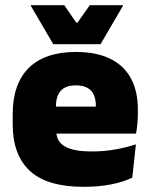

<svg xmlns="http://www.w3.org/2000/svg" viewBox="-20 -708 580 741"><path d="M303 13Q161.5 13 95.2 -48.5Q29 -110 29 -228.5V-267Q29 -384.5 91.2 -446Q153.5 -507.5 273 -507.5Q352.5 -507.5 405.5 -481.2Q458.5 -455 485.2 -405.8Q512 -356.5 512 -287V-271.5Q512 -251.5 510.2 -230.8Q508.5 -210 505 -192.5H346.5Q348.5 -223 349.2 -250Q350 -277 350 -298.5Q350 -324.5 342 -342.2Q334 -360 317 -369.2Q300 -378.5 273 -378.5Q232.5 -378.5 214.2 -357.5Q196 -336.5 196 -298V-253.5L197 -234.5V-203.5Q197 -188 202.5 -173.5Q208 -159 222.8 -147.8Q237.5 -136.5 264.8 -130Q292 -123.5 335.5 -123.5Q380 -123.5 422.5 -130.8Q465 -138 504.5 -151L490.5 -22.5Q456 -5.5 408.2 3.8Q360.5 13 303 13ZM122.5 -192.5V-296.5H469.5V-192.5ZM185.5 -537.5 99 -685.5V-688H228L274.5 -620.5H279L326.5 -688H454.5V-685.5L368 -537.5Z"/></svg>

Font: Anek Latin Medium ExtraBold
Style: Regular
Weight: 800
Version: Version 1.003